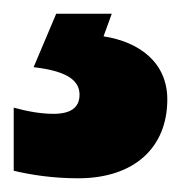

<svg xmlns="http://www.w3.org/2000/svg" viewBox="-39 -20 264 280"><path d="M205 125C205 71 164 41 112 33L124 0H43L10 78C54 83 77 95 77 118C77 137 64 146 39 146C22 146 3 143 -19 137V229C6 235 38 240 75 240C157 240 205 195 205 125Z"/></svg>

Font: Noto Sans Devanagari UI Condensed Black
Style: Regular
Weight: 900
Width: 3
Designer: Jelle Bosma - Monotype Design Team
Foundry: Monotype Imaging Inc.
Version: Version 2.004